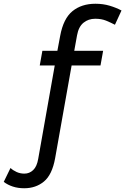

<svg xmlns="http://www.w3.org/2000/svg" viewBox="-153 -772 668 1024"><path d="M243 -501H397L383 -423H229L141 72Q125 160 81.5 196Q38 232 -24 232Q-57 232 -84.5 223Q-112 214 -133 198L-97 124Q-83 137 -64 145.5Q-45 154 -23 154Q4 154 24 135Q44 116 51 74L139 -423H59L73 -501H153L168 -581Q185 -673 233.5 -712.5Q282 -752 356 -752Q397 -752 432 -741.5Q467 -731 495 -716L460 -640Q437 -652 412.5 -662Q388 -672 355 -672Q318 -672 292 -650.5Q266 -629 258 -584Z"/></svg>

Font: ABeeZee
Style: Italic
Weight: 400
Italic angle: -10°
Designer: Anja Meiners
Foundry: Anja Meiners
Version: Version 1.003; ttfautohint (v1.8.3)